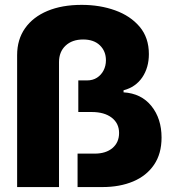

<svg xmlns="http://www.w3.org/2000/svg" viewBox="-20 -757 698 777"><path d="M49.3 0V-533.7Q49.3 -597.2 81.5 -642.8Q113.8 -688.5 172.4 -712.9Q231 -737.3 310.5 -737.3Q384.3 -737.3 446 -715.1Q507.8 -692.9 545.2 -648.7Q582.5 -604.5 582.5 -538.1Q582.5 -483.4 555.7 -443.8Q528.8 -404.3 480 -391.6V-383.3Q551.8 -378.9 592.8 -327.9Q633.8 -276.9 633.8 -200.2Q633.8 -134.8 603.3 -90.1Q572.8 -45.4 518.8 -22.7Q464.8 0 394.5 0H293.9V-135.3H362.8Q408.7 -135.3 435.3 -158Q461.9 -180.7 461.9 -218.8Q461.9 -257.8 432.1 -280.8Q402.3 -303.7 351.1 -303.7H296.9V-431.6H332.5Q355.5 -431.6 372.6 -442.6Q389.6 -453.6 399.2 -472.2Q408.7 -490.7 408.7 -513.2Q408.7 -549.8 384.3 -573.5Q359.9 -597.2 316.4 -597.2Q272 -597.2 245.4 -572.3Q218.8 -547.4 218.8 -505.4V0Z"/></svg>

Font: Inter 28pt ExtraBold
Style: Regular
Weight: 800
Designer: Rasmus Andersson
Foundry: rsms
Version: Version 4.001;git-66647c0bb